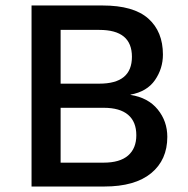

<svg xmlns="http://www.w3.org/2000/svg" viewBox="-20 -680 685 700"><path d="M95 0V-660H354Q467 -660 520.5 -612.5Q574 -565 574 -481Q574 -430 545 -388Q516 -346 456 -335V-334Q520 -324 555 -281Q590 -238 590 -181Q590 -97 531 -48.5Q472 0 360 0ZM201 -87H358Q417 -87 447 -113Q477 -139 477 -187Q477 -236 447 -261.5Q417 -287 358 -287H201ZM201 -375H342Q402 -375 431.5 -399.5Q461 -424 461 -473Q461 -522 431.5 -546.5Q402 -571 342 -571H201Z"/></svg>

Font: Kantumruy Pro Medium
Style: Regular
Weight: 500
Designer: Sovichet Tep
Foundry: Sovichet Tep
Version: Version 1.002